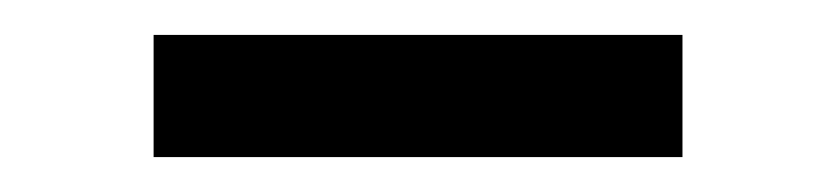

<svg xmlns="http://www.w3.org/2000/svg" viewBox="-20 -330 478 110"><path d="M68 -240V-310H371V-240Z"/></svg>

Font: Titillium-CLs Web
Style: CLs-Regular
Weight: 400
Version: Version 1.002;PS 57.000;hotconv 1.0.70;makeotf.lib2.5.55311